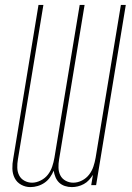

<svg xmlns="http://www.w3.org/2000/svg" viewBox="-20 -755 540 783"><path d="M104 8Q84 8 66.5 -1.5Q49 -11 40 -28.5Q31 -46 30.5 -67Q30 -88 34 -108L137 -735H157L53 -105Q50 -88 50.5 -71Q51 -54 58 -40Q65 -26 79.5 -18Q94 -10 111 -10Q128 -10 146 -19Q164 -28 175.5 -43Q187 -58 193 -76Q199 -94 202 -112L305 -735H325L221 -105Q218 -88 218.5 -71Q219 -54 226 -40Q233 -26 247.5 -18Q262 -10 279 -10Q297 -10 314.5 -19Q332 -28 343.5 -43Q355 -58 361 -76Q367 -94 370 -112L473 -735H493L372 0H352L359 -42Q352 -31 343 -21Q334 -11 322 -4.5Q310 2 297.5 5Q285 8 273 8Q258 8 244.5 3.5Q231 -1 221.5 -10Q212 -19 206.5 -32Q201 -45 199 -59Q193 -45 184 -32Q175 -19 162 -10Q149 -1 134 3.5Q119 8 104 8Z"/></svg>

Font: Iosevka Thin Oblique
Style: Regular
Weight: 100
Italic angle: -9°
Monospace: yes
Designer: Belleve Invis
Foundry: Belleve Invis
Version: Version 32.5.0; ttfautohint (v1.8.4)